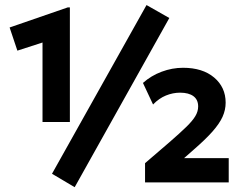

<svg xmlns="http://www.w3.org/2000/svg" viewBox="-20 -740 988 779"><path d="M152.5 -245V-567.5L50.5 -534.5L19 -628.5L255 -710H263.5V-245ZM568.5 0V-78L668 -163.5Q710 -200 735.5 -224.8Q761 -249.5 772.5 -268.8Q784 -288 784 -308Q784 -335.5 764.8 -349.8Q745.5 -364 710.5 -364Q681.5 -364 653.2 -352.5Q625 -341 601 -316L560 -403.5Q593 -433 635.8 -449Q678.5 -465 722.5 -465Q802 -465 848.8 -425.5Q895.5 -386 895.5 -323.5Q895.5 -294 883 -266.2Q870.5 -238.5 842 -206.2Q813.5 -174 765 -132L727 -98.5H908V0ZM283 19.5 191 -35 574.5 -719.5 667 -667Z"/></svg>

Font: Geologica ExtraBold
Style: Regular
Weight: 800
Designer: Sindre Bremnes, Frode Helland
Foundry: Monokrom Skriftforlag AS
Version: Version 1.010;gftools[0.9.28]